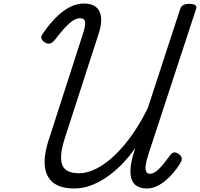

<svg xmlns="http://www.w3.org/2000/svg" viewBox="-20 -1059 1141 1096"><path d="M404 17Q328 17 285.5 -15Q243 -47 236 -109.5Q229 -172 259 -263L455 -871Q469 -914 465.5 -934.5Q462 -955 436 -955Q418 -955 397.5 -942Q377 -929 352 -902.5Q327 -876 295 -834Q280 -814 265 -810.5Q250 -807 233 -819Q218 -829 216 -842Q214 -855 227 -871Q273 -937 314.5 -973.5Q356 -1010 391.5 -1024.5Q427 -1039 458 -1039Q526 -1039 548 -993.5Q570 -948 542 -863L349 -267Q328 -201 328.5 -157Q329 -113 354 -91.5Q379 -70 430 -70Q470 -70 512 -88Q554 -106 596 -139Q638 -172 678.5 -218.5Q719 -265 756 -322Q793 -379 824 -443L1009 -1009Q1014 -1023 1026 -1030Q1038 -1037 1060 -1037Q1083 -1037 1094 -1030Q1105 -1023 1099 -1007L830 -187Q816 -145 812 -118.5Q808 -92 814.5 -79.5Q821 -67 836 -67Q857 -67 882.5 -90Q908 -113 948 -169Q960 -186 971.5 -188.5Q983 -191 997 -182Q1014 -172 1017 -158Q1020 -144 1010 -129Q994 -102 972.5 -76Q951 -50 926 -29Q901 -8 873.5 4.5Q846 17 818 17Q778 17 754 -2.5Q730 -22 725.5 -62.5Q721 -103 737 -164Q741 -177 744.5 -189.5Q748 -202 752 -214Q715 -161 673 -118.5Q631 -76 586.5 -46Q542 -16 496 0.5Q450 17 404 17Z"/></svg>

Font: Playwrite IN
Style: Regular
Weight: 400
Designer: Veronika Burian, José Scaglione
Foundry: TypeTogether
Version: Version 1.002